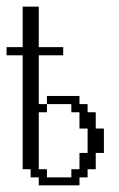

<svg xmlns="http://www.w3.org/2000/svg" viewBox="-68 -556 356 576"><path d="M48.3 0V-23.9H23.9V-48.3H0V-390.1H-48.3V-414.6H0V-536.1H48.3V-414.6H121.6V-390.1H48.3V-243.7H72.8V-219.2H48.3V-48.3H72.8V-23.9H146V-48.3H170.4V-97.2H194.8V-170.4H170.4V-219.2H146V-243.7H72.8V-268.1H170.4V-243.7H194.8V-219.2H219.2V-170.4H243.7V-97.2H219.2V-48.3H194.8V-23.9H170.4V0Z"/></svg>

Font: FS Mondwest Regular
Style: Regular
Weight: 400
Designer: NZWStudios2024
Foundry: https://fontstruct.com
Version: Version 1.0